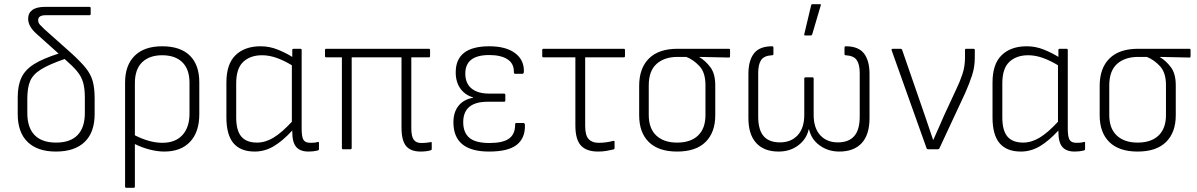

<svg xmlns="http://www.w3.org/2000/svg" viewBox="-20 -716 5741 921"><path d="M248 11Q160 11 112.5 -35Q65 -81 65 -169V-250Q65 -306 83 -344Q101 -382 143.5 -408.5Q186 -435 261 -459L156 -553Q115 -589 115 -626Q115 -653 135 -668Q155 -683 196 -683H409Q415 -683 415 -677V-649Q415 -643 409 -643H199Q163 -643 163 -619Q163 -607 171.5 -597.5Q180 -588 193 -576L322 -461Q366 -421 390.5 -391Q415 -361 424.5 -327.5Q434 -294 434 -244V-169Q434 -81 386 -35Q338 11 248 11ZM111 -174Q111 -104 146 -68Q181 -32 249 -32Q317 -32 352 -68Q387 -104 387 -174V-247Q387 -292 378.5 -321Q370 -350 349 -375Q328 -400 290 -433Q215 -407 176.5 -383Q138 -359 124.5 -327Q111 -295 111 -243Z M586 185Q580 185 580 179V-320Q580 -403 626 -448.5Q672 -494 758 -494Q845 -494 890.5 -449.5Q936 -405 936 -321V-168Q936 -83 892 -36Q848 11 768 11Q736 11 698.5 1.5Q661 -8 627 -25V179Q627 185 621 185ZM627 -317V-67Q660 -50 693.5 -40.5Q727 -31 759 -31Q821 -31 855 -68Q889 -105 889 -171V-319Q889 -384 854.5 -417.5Q820 -451 758 -451Q697 -451 662 -417.5Q627 -384 627 -317Z M1202 11Q1134 11 1100 -29Q1066 -69 1066 -153V-320Q1066 -409 1110 -451.5Q1154 -494 1230 -494Q1273 -494 1312.5 -478Q1352 -462 1382 -443V-476Q1382 -482 1388 -482H1421Q1427 -482 1427 -476V-98Q1427 -60 1435.5 -45.5Q1444 -31 1468 -31Q1476 -31 1485.5 -31.5Q1495 -32 1504 -35Q1510 -37 1510 -30V0Q1510 4 1504 6Q1484 11 1460 11Q1420 11 1401 -11Q1382 -33 1382 -84V-90Q1336 -40 1293 -14.5Q1250 11 1202 11ZM1113 -153Q1113 -90 1137.5 -61Q1162 -32 1213 -32Q1253 -32 1292.5 -56Q1332 -80 1380 -132V-403Q1342 -426 1306.5 -438.5Q1271 -451 1237 -451Q1181 -451 1147 -419.5Q1113 -388 1113 -316Z M1998 11Q1950 11 1928 -15.5Q1906 -42 1906 -104V-441H1667V-6Q1667 0 1661 0H1626Q1620 0 1620 -6V-441H1545Q1539 -441 1539 -447V-476Q1539 -482 1545 -482H2037Q2043 -482 2043 -476V-447Q2043 -441 2037 -441H1953V-101Q1953 -62 1964.5 -46Q1976 -30 2001 -30Q2012 -30 2023 -31Q2034 -32 2045 -34Q2051 -37 2051 -29V-1Q2051 4 2045 5Q2036 8 2023.5 9.5Q2011 11 1998 11Z M2326 11Q2155 11 2155 -129Q2155 -178 2179.5 -208.5Q2204 -239 2249 -247V-249Q2211 -260 2188.5 -291Q2166 -322 2166 -369Q2166 -494 2327 -494Q2407 -494 2451 -461Q2495 -428 2493 -371Q2492 -362 2486 -362H2451Q2445 -362 2445 -370Q2446 -411 2414.5 -431.5Q2383 -452 2327 -452Q2212 -452 2212 -363Q2212 -316 2242 -291.5Q2272 -267 2327 -267H2398Q2404 -267 2404 -260V-234Q2404 -228 2398 -228H2320Q2202 -228 2202 -130Q2202 -80 2231.5 -55Q2261 -30 2328 -30Q2392 -30 2421.5 -51Q2451 -72 2451 -118Q2451 -126 2456 -126H2491Q2497 -126 2498 -117Q2500 -54 2459 -21.5Q2418 11 2326 11Z M2849 11Q2793 11 2766.5 -18Q2740 -47 2740 -114V-441H2587Q2581 -441 2581 -447V-476Q2581 -482 2587 -482H2972Q2978 -482 2978 -476V-447Q2978 -441 2972 -441H2787V-112Q2787 -67 2803.5 -49Q2820 -31 2851 -31Q2871 -31 2888.5 -33.5Q2906 -36 2921 -40Q2928 -42 2928 -35V-6Q2928 0 2922 1Q2909 4 2890.5 7.5Q2872 11 2849 11Z M3228 11Q3139 11 3092.5 -34.5Q3046 -80 3046 -163V-304Q3046 -389 3093 -435.5Q3140 -482 3230 -482H3477Q3482 -482 3482 -476V-447Q3482 -440 3477 -440L3335 -443V-442Q3365 -424 3388 -393Q3411 -362 3411 -307V-163Q3411 -81 3364.5 -35Q3318 11 3228 11ZM3228 -32Q3293 -32 3328.5 -66Q3364 -100 3364 -164V-308Q3364 -368 3335 -399Q3306 -430 3272 -443H3230Q3167 -443 3129.5 -409.5Q3092 -376 3092 -306V-164Q3092 -100 3128 -66Q3164 -32 3228 -32Z M3715 11Q3645 11 3607.5 -30Q3570 -71 3570 -150V-361Q3570 -425 3596.5 -459.5Q3623 -494 3684 -494Q3690 -494 3690 -487V-457Q3690 -451 3684 -451Q3645 -449 3631 -428Q3617 -407 3617 -366V-157Q3617 -93 3643 -63Q3669 -33 3721 -33Q3775 -33 3806.5 -67.5Q3838 -102 3838 -165V-339Q3838 -345 3844 -345H3877Q3883 -345 3883 -339V-165Q3883 -102 3914.5 -67.5Q3946 -33 3999 -33Q4051 -33 4077.5 -63Q4104 -93 4104 -157V-366Q4104 -407 4089.5 -428Q4075 -449 4036 -451Q4031 -451 4031 -457V-487Q4031 -494 4037 -494Q4098 -494 4124.5 -459.5Q4151 -425 4151 -361V-150Q4151 -70 4113.5 -29.5Q4076 11 4006 11Q3953 11 3912.5 -18Q3872 -47 3861 -95H3859Q3849 -49 3809.5 -19Q3770 11 3715 11ZM3842 -546Q3836 -546 3838 -552L3871 -691Q3872 -696 3878 -696H3913Q3920 -696 3917 -690L3876 -551Q3874 -546 3870 -546Z M4432 0Q4427 0 4425 -4L4257 -475Q4255 -482 4263 -482H4300Q4305 -482 4307 -478L4417 -160Q4437 -103 4456 -45H4457Q4470 -74 4483 -103.5Q4496 -133 4509 -163L4568 -290Q4585 -325 4597 -361.5Q4609 -398 4609 -440V-477Q4609 -482 4615 -482H4650Q4656 -482 4656 -476V-441Q4656 -394 4642.5 -353.5Q4629 -313 4610 -270L4486 -4Q4484 0 4479 0Z M4877 11Q4809 11 4775 -29Q4741 -69 4741 -153V-320Q4741 -409 4785 -451.5Q4829 -494 4905 -494Q4948 -494 4987.5 -478Q5027 -462 5057 -443V-476Q5057 -482 5063 -482H5096Q5102 -482 5102 -476V-98Q5102 -60 5110.5 -45.5Q5119 -31 5143 -31Q5151 -31 5160.5 -31.5Q5170 -32 5179 -35Q5185 -37 5185 -30V0Q5185 4 5179 6Q5159 11 5135 11Q5095 11 5076 -11Q5057 -33 5057 -84V-90Q5011 -40 4968 -14.5Q4925 11 4877 11ZM4788 -153Q4788 -90 4812.5 -61Q4837 -32 4888 -32Q4928 -32 4967.5 -56Q5007 -80 5055 -132V-403Q5017 -426 4981.5 -438.5Q4946 -451 4912 -451Q4856 -451 4822 -419.5Q4788 -388 4788 -316Z M5437 11Q5348 11 5301.5 -34.5Q5255 -80 5255 -163V-304Q5255 -389 5302 -435.5Q5349 -482 5439 -482H5686Q5691 -482 5691 -476V-447Q5691 -440 5686 -440L5544 -443V-442Q5574 -424 5597 -393Q5620 -362 5620 -307V-163Q5620 -81 5573.5 -35Q5527 11 5437 11ZM5437 -32Q5502 -32 5537.5 -66Q5573 -100 5573 -164V-308Q5573 -368 5544 -399Q5515 -430 5481 -443H5439Q5376 -443 5338.5 -409.5Q5301 -376 5301 -306V-164Q5301 -100 5337 -66Q5373 -32 5437 -32Z"/></svg>

Font: Sofia Sans Semi Condensed Light
Style: Regular
Weight: 300
Designer: Botio Nikoltchev, Ani Petrova
Foundry: lettersoup
Version: Version 4.100; ttfautohint (v1.8.4.7-5d5b)